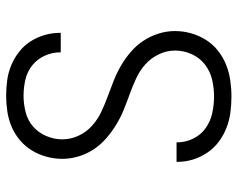

<svg xmlns="http://www.w3.org/2000/svg" viewBox="-96 -688 791 640"><g transform="rotate(-90 300.0 -367.5)"><path d="M299 8Q272 8 245.5 4.5Q219 1 194.5 -8.5Q170 -18 148.5 -34Q127 -50 112 -72Q97 -94 89 -119.5Q81 -145 81 -172Q81 -173 81 -173.5Q81 -174 81 -175H146Q146 -175 146 -174Q146 -173 146 -173Q146 -145 158.5 -119.5Q171 -94 193.5 -78Q216 -62 243.5 -56Q271 -50 299 -50Q327 -50 355 -56.5Q383 -63 405.5 -80.5Q428 -98 440 -124.5Q452 -151 452 -180Q452 -208 439.5 -234Q427 -260 406.5 -278.5Q386 -297 360.5 -309Q335 -321 308.5 -330.5Q282 -340 256 -350.5Q230 -361 206 -375.5Q182 -390 160.5 -408.5Q139 -427 123.5 -450Q108 -473 99.5 -500.5Q91 -528 91 -556Q91 -582 98 -608Q105 -634 118.5 -656.5Q132 -679 152.5 -696.5Q173 -714 197.5 -724.5Q222 -735 248.5 -739Q275 -743 301 -743Q327 -743 353 -739.5Q379 -736 403 -726Q427 -716 447.5 -700Q468 -684 482 -662.5Q496 -641 503.5 -615.5Q511 -590 511 -565Q511 -564 511 -563Q511 -562 511 -561H446Q446 -561 446 -562Q446 -563 446 -563Q446 -590 434.5 -615Q423 -640 402 -656.5Q381 -673 354.5 -679Q328 -685 301 -685Q274 -685 246.5 -678Q219 -671 198.5 -653Q178 -635 167 -609Q156 -583 156 -556Q156 -528 168 -502Q180 -476 201 -457Q222 -438 247.5 -426Q273 -414 299 -404.5Q325 -395 351.5 -384.5Q378 -374 402 -360Q426 -346 447.5 -327.5Q469 -309 484.5 -285.5Q500 -262 508.5 -235Q517 -208 517 -180Q517 -153 509.5 -126.5Q502 -100 487.5 -77Q473 -54 451.5 -37Q430 -20 405 -10Q380 0 353 4Q326 8 299 8Z"/></g></svg>

Font: Iosevka Aile Custom Light
Style: Regular
Weight: 300
Designer: Belleve Invis
Foundry: Belleve Invis
Version: Version 17.0.2; ttfautohint (v1.8.3)